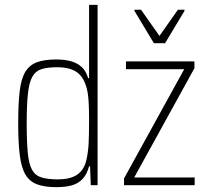

<svg xmlns="http://www.w3.org/2000/svg" viewBox="-20 -763 858 791"><path d="M212 8Q164 8 133 -3.5Q102 -15 85 -43.5Q68 -72 61.5 -123.5Q55 -175 55 -255Q55 -335 61 -386.5Q67 -438 84 -466.5Q101 -495 132 -506.5Q163 -518 212 -518Q249 -518 275 -510Q301 -502 318 -485.5Q335 -469 343 -441H347V-743H382V0H354L351 -78H347Q338 -44 319.5 -25Q301 -6 274.5 1Q248 8 212 8ZM219 -24Q268 -24 296.5 -42.5Q325 -61 335 -100Q343 -133 345 -169.5Q347 -206 347 -269Q347 -312 345 -345Q343 -378 337 -400Q325 -446 296 -466Q267 -486 215 -486Q175 -486 150.5 -478Q126 -470 113 -446.5Q100 -423 95 -377Q90 -331 90 -255Q90 -179 94.5 -133Q99 -87 112 -63.5Q125 -40 151 -32Q177 -24 219 -24ZM491 0V-28L739 -478H499V-510H781V-482L533 -32H782V0ZM614 -585 534 -718V-723H561L637 -615L713 -723H740V-718L660 -585Z"/></svg>

Font: Saira Condensed Thin
Style: Regular
Weight: 250
Width: 3
Designer: Hector Gatti with collaboration of the Omnibus-Type team
Foundry: Omnibus-Type
Version: Version 1.101